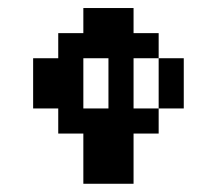

<svg xmlns="http://www.w3.org/2000/svg" viewBox="-20 -395 540 478"><path d="M187.5 -375H312.5V-312.5H375V-250H312.5V-125H375V-62.5H312.5V62.5H187.5V-62.5H125V-125H62.5V-250H125V-312.5H187.5ZM375 -250H437.5V-125H375ZM250 -250H187.5V-125H250Z"/></svg>

Font: Half Eighties
Style: Regular
Weight: 400
Monospace: yes
Designer: Jayvee Enaguas (HarvettFox96)
Version: 20191127.01dev02